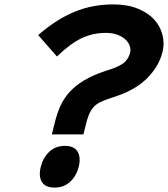

<svg xmlns="http://www.w3.org/2000/svg" viewBox="-20 -840 761 870"><path d="M716 -603Q707 -568 688 -537.5Q669 -507 643 -482Q617 -457 584.5 -438.5Q552 -420 518 -408L477 -394Q449 -385 431 -375.5Q413 -366 401.5 -352Q390 -338 382 -318Q374 -298 367 -267L358 -231H215L226 -275Q236 -319 251.5 -355Q267 -391 293 -420.5Q319 -450 359 -474.5Q399 -499 459 -519L484 -527Q528 -542 546 -559.5Q564 -577 570 -603Q573 -616 568 -631.5Q563 -647 549.5 -660Q536 -673 513.5 -682Q491 -691 460 -691Q430 -691 402.5 -685Q375 -679 349 -666.5Q323 -654 295.5 -633.5Q268 -613 238 -584L153 -681Q236 -753 317.5 -786.5Q399 -820 493 -820Q557 -820 604 -801Q651 -782 679 -751Q707 -720 716.5 -681Q726 -642 716 -603ZM337 -85Q326 -42 297.5 -16Q269 10 227 10Q185 10 169.5 -16Q154 -42 165 -85Q176 -127 204 -153Q232 -179 274 -179Q316 -179 331.5 -153Q347 -127 337 -85Z"/></svg>

Font: TypoPRO Sinkin Sans
Style: 600 SemiBold Italic
Weight: 600
Italic angle: -112°
Designer: Keith Bates
Foundry: K-Type
Version: Sinkin Sans (version 1.0)  by Keith Bates   •   © 2014   www